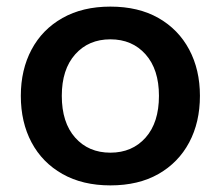

<svg xmlns="http://www.w3.org/2000/svg" viewBox="-20 -549 669 581"><path d="M314 12Q230 12 169 -22.5Q108 -57 75.5 -118Q43 -179 43 -259Q43 -338 75.5 -399Q108 -460 169 -494.5Q230 -529 314 -529Q399 -529 459.5 -494.5Q520 -460 552.5 -399Q585 -338 585 -259Q585 -179 552.5 -118Q520 -57 459.5 -22.5Q399 12 314 12ZM314 -87Q380 -87 420.5 -132.5Q461 -178 461 -259Q461 -339 420.5 -384.5Q380 -430 314 -430Q248 -430 207.5 -384.5Q167 -339 167 -259Q167 -178 207.5 -132.5Q248 -87 314 -87Z"/></svg>

Font: Noto Sans Thai Looped SemiBold
Style: Regular
Weight: 600
Designer: Sasikarn Vongin, Ben Mitchell
Foundry: The Fontpad Ltd
Version: Version 1.001; ttfautohint (v1.8.4.7-5d5b)